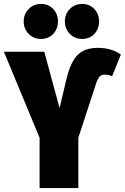

<svg xmlns="http://www.w3.org/2000/svg" viewBox="-38 -960 637 980"><path d="M170.9 -939.9Q209 -939.9 233.4 -914.1Q257.8 -888.2 257.8 -851.1Q257.8 -812.5 233.6 -786.9Q209.5 -761.2 170.9 -761.2Q133.8 -761.2 108.4 -787.1Q83 -813 83 -851.1Q83 -888.2 108.4 -914.1Q133.8 -939.9 170.9 -939.9ZM380.9 -939.9Q418.9 -939.9 443.4 -914.1Q467.8 -888.2 467.8 -851.1Q467.8 -812.5 443.6 -786.9Q419.4 -761.2 380.9 -761.2Q343.8 -761.2 318.4 -787.1Q293 -813 293 -851.1Q293 -888.2 318.4 -914.1Q343.8 -939.9 380.9 -939.9ZM164.1 0V-256.8L-18.1 -695.8H188L266.1 -408.2L300.8 -555.2Q321.8 -643.1 357.9 -679.4Q394 -715.8 461.9 -715.8Q528.3 -715.8 579.1 -682.1L534.2 -570.8Q515.6 -579.1 497.1 -579.1Q479.5 -579.1 470 -568.6Q460.4 -558.1 451.2 -529.8L361.8 -256.8V0Z"/></svg>

Font: Fira Sans Compressed Heavy
Style: Regular
Weight: 900
Width: 1
Designer: Carrois Corporate & Edenspiekermann AG
Foundry: Carrois Corporate GbR & Edenspiekermann AG
Version: Version 4.203;PS 004.203;hotconv 1.0.88;makeotf.lib2.5.64775